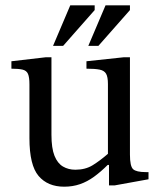

<svg xmlns="http://www.w3.org/2000/svg" viewBox="-20 -694 610 724"><path d="M222 10Q160 10 125.5 -30.5Q91 -71 91 -173V-376Q91 -403 85.5 -415.5Q80 -428 65 -431.5Q50 -435 23 -435V-463L152 -478H174V-186Q174 -135 185.5 -106.5Q197 -78 217.5 -66Q238 -54 264 -54Q302 -54 329.5 -71Q357 -88 387 -114V-377Q387 -404 380 -416Q373 -428 355.5 -431.5Q338 -435 306 -435V-463L446 -478H470V-111Q470 -67 482 -56Q494 -45 530 -45H540V-18L413 5H391V-72H386Q360 -46 334.5 -27.5Q309 -9 281.5 0.5Q254 10 222 10ZM351 -521H313L378 -674H470V-656ZM218 -521H180L245 -674H337V-656Z"/></svg>

Font: STIX Two Text
Style: Regular
Weight: 400
Designer: Ross Mills, John Hudson & Paul Hanslow, Tiro Typeworks Ltd; with prior portions MicroPress Inc., and Coen Hoffman.
Foundry: Tiro Typeworks Ltd
Version: Version 2.13 b171